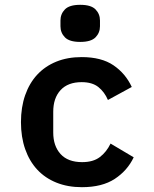

<svg xmlns="http://www.w3.org/2000/svg" viewBox="-20 -765 640 797"><path d="M320 12Q261 12 214 -7Q167 -26 134.5 -61Q102 -96 84.5 -146Q67 -196 67 -258Q67 -320 84.5 -370Q102 -420 134.5 -455Q167 -490 213.5 -509Q260 -528 319 -528Q401 -528 451 -494Q501 -460 527 -404L428 -350Q414 -383 388.5 -403.5Q363 -424 319 -424Q262 -424 231.5 -391Q201 -358 201 -301V-215Q201 -159 231.5 -125.5Q262 -92 321 -92Q367 -92 394.5 -113Q422 -134 439 -169L535 -112Q509 -57 456.5 -22.5Q404 12 320 12ZM313 -591Q268 -591 249.5 -610Q231 -629 231 -656V-680Q231 -707 249.5 -726Q268 -745 313 -745Q358 -745 376.5 -726Q395 -707 395 -680V-656Q395 -629 376.5 -610Q358 -591 313 -591Z"/></svg>

Font: IBM Plex Mono SemiBold
Style: Regular
Weight: 600
Monospace: yes
Designer: Mike Abbink, Paul van der Laan, Pieter van Rosmalen
Foundry: Bold Monday
Version: Version 2.3